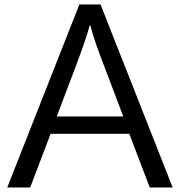

<svg xmlns="http://www.w3.org/2000/svg" viewBox="-20 -809 800 854"><path d="M333 -789.1H427.2L748 24.9H646L555.2 -213.9H205.1L114.3 24.9H12.2ZM528.3 -291 443.4 -515.1Q397 -634.3 382.3 -694.8H378.4Q363.8 -637.7 317.4 -515.1L232.4 -291Z"/></svg>

Font: FORM UDPGothic
Style: Regular
Weight: 400
Foundry: Pronama LLC
Version: Version 1.05101